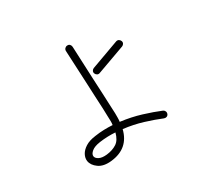

<svg xmlns="http://www.w3.org/2000/svg" viewBox="-157 -1004 1315 1237"><g transform="rotate(-30 500.0 -385.0)"><path d="M345 7Q284 14 248.5 -11.5Q213 -37 208 -71Q205 -94 217.5 -117.5Q230 -141 259 -159.5Q288 -178 336 -184Q369 -189 401.5 -190Q434 -191 466 -189Q468 -202 468 -216Q468 -230 467 -246Q467 -271 465 -312Q463 -353 460.5 -403Q458 -453 456 -504L444 -753Q444 -764 451.5 -771.5Q459 -779 469 -779Q480 -780 487 -773Q494 -766 495 -755L506 -506Q509 -455 511 -405Q513 -355 515 -313.5Q517 -272 518 -247Q518 -230 518 -214.5Q518 -199 516 -184Q596 -174 667.5 -152Q739 -130 794 -107Q803 -103 807 -93.5Q811 -84 807 -74Q803 -64 793.5 -60.5Q784 -57 774 -61Q721 -83 653 -104Q585 -125 509 -134Q478 -8 345 7ZM339 -43Q383 -48 414 -68Q445 -88 458 -139Q430 -141 400.5 -140Q371 -139 342 -135Q298 -129 277 -111.5Q256 -94 258 -77Q260 -61 281 -50Q302 -39 339 -43ZM562 -521Q552 -517 543 -521.5Q534 -526 530 -536Q526 -546 530.5 -555Q535 -564 545 -568L754 -644Q765 -648 774 -643.5Q783 -639 787 -629Q791 -619 786.5 -610Q782 -601 772 -597Z"/></g></svg>

Font: Kurewa Gothic CJK TC Regular
Style: Regular
Weight: 400
Designer: Max Yao
Foundry: Max-Everyday
Version: Version 1.071; ttfautohint (v1.8.3)